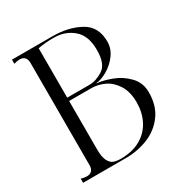

<svg xmlns="http://www.w3.org/2000/svg" viewBox="-172 -869 950 999"><g transform="rotate(-30 303.5 -370.0)"><path d="M572 -237Q572 -157 532.5 -103.5Q493 -50 430.5 -25Q368 0 299 0H40V-25Q59 -19 74 -19Q113 -19 115 -60V-680Q113 -721 74 -721Q59 -721 40 -715V-740H283Q378 -740 447.5 -702Q517 -664 517 -574Q517 -531 490.5 -495.5Q464 -460 427 -438.5Q390 -417 361 -415Q359 -415 359 -414Q359 -413 361 -413Q397 -410 446.5 -391.5Q496 -373 534 -334Q572 -295 572 -237ZM190 -425H324Q364 -425 406 -452Q448 -479 448 -562Q449 -647 401.5 -688.5Q354 -730 285 -730Q234 -730 190 -722ZM491 -223Q491 -287 465 -328Q439 -369 401 -387Q363 -405 324 -405H190V-114Q190 -69 201.5 -46Q213 -23 230.5 -16.5Q248 -10 273 -10Q344 -10 393 -38.5Q442 -67 466.5 -115.5Q491 -164 491 -223Z"/></g></svg>

Font: Viaoda Libre
Style: Regular
Weight: 400
Designer: Gydient
Version: Version 2.000